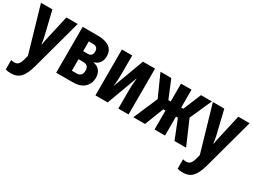

<svg xmlns="http://www.w3.org/2000/svg" viewBox="-57 -1145 2608 1983"><g transform="rotate(30 1247.0 -153.5)"><path d="M96 240Q58 240 32 231V119Q53 125 71 125Q99 125 118 106.5Q137 88 152 27L160 -5L3 -547H139L203 -282Q217 -225 222 -178H226Q228 -198 233.5 -223.5Q239 -249 246 -281L306 -547H441L278 53Q250 154 209 197Q168 240 96 240Z M500 0V-547H684Q770 -547 819 -512.5Q868 -478 868 -408Q868 -360 845.5 -329Q823 -298 782 -288V-284Q828 -277 855 -244.5Q882 -212 882 -160Q882 -90 835 -45Q788 0 696 0ZM630 -332H684Q713 -332 726.5 -347.5Q740 -363 740 -390Q740 -448 681 -448H630ZM630 -99H686Q752 -99 752 -171Q752 -236 687 -236H630Z M968 0V-547H1091V-333Q1091 -296 1089.5 -262.5Q1088 -229 1082 -182H1084L1219 -547H1363V0H1241V-216Q1241 -287 1250 -363H1248L1114 0Z M1420 0 1544 -288 1428 -547H1557L1645 -334H1673V-547H1798V-334H1823L1911 -547H2041L1925 -287L2049 0H1911L1821 -226H1798V0H1673V-226H1647L1559 0Z M2146 240Q2108 240 2082 231V119Q2103 125 2121 125Q2149 125 2168 106.5Q2187 88 2202 27L2210 -5L2053 -547H2189L2253 -282Q2267 -225 2272 -178H2276Q2278 -198 2283.5 -223.5Q2289 -249 2296 -281L2356 -547H2491L2328 53Q2300 154 2259 197Q2218 240 2146 240Z"/></g></svg>

Font: Noto Sans ExtraCondensed
Style: Bold
Weight: 700
Width: 2
Designer: Monotype Design Team
Foundry: Monotype Imaging Inc.
Version: Version 2.013; ttfautohint (v1.8.4.7-5d5b)